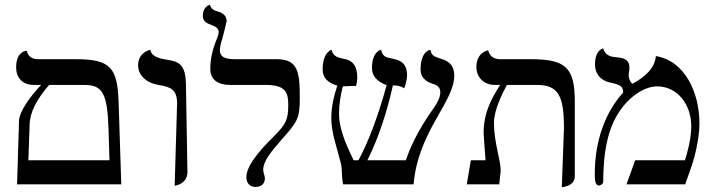

<svg xmlns="http://www.w3.org/2000/svg" viewBox="-20 -766 2975 798"><path d="M184 -413H330C406 -413 426 -379 431 -231L435 -100H98L103 -246C104 -300 132 -352 184 -413ZM51 0H484L473 -341C468 -485 440 -520 294 -520H138C112 -520 97 -532 91 -555C91 -555 47 -555 47 -486C47 -445 72 -413 120 -413H151C110 -370 60 -305 59 -263Z M706 6C706 6 759 0 759 -51L753 -406C753 -504 722 -510 667 -519C646 -523 610 -529 605 -559C605 -559 554 -550 554 -494C554 -453 589 -421 638 -413C691 -405 716 -393 716 -336Z M894 -558C894 -570 898 -588 903 -602C906 -611 922 -675 922 -678C922 -704 901 -714 883 -719C875 -721 855 -728 853 -746C853 -745 823 -743 823 -698C823 -676 845 -667 857 -663C870 -658 889 -651 889 -633C889 -624 883 -607 878 -597C866 -565 854 -527 854 -479C854 -434 887 -413 937 -413H1085C1167 -413 1178 -381 1178 -332C1178 -268 1169 -251 1120 -201C1086 -167 1004 -87 1004 -30C1004 -3 1020 11 1042 11C1064 11 1081 -1 1081 -25C1081 -36 1074 -46 1074 -61C1074 -95 1104 -132 1147 -182C1218 -261 1226 -274 1226 -361C1226 -470 1217 -520 1129 -520H959C922 -520 894 -525 894 -558Z M1868 -452C1868 -509 1824 -518 1809 -523C1793 -529 1773 -531 1769 -559C1769 -559 1728 -556 1728 -476C1728 -448 1745 -429 1777 -418C1786 -415 1810 -411 1810 -382C1810 -365 1801 -343 1784 -319C1716 -224 1683 -149 1667 -100H1507C1553 -192 1588 -299 1613 -411C1635 -411 1646 -408 1660 -399C1665 -410 1672 -439 1672 -452C1672 -512 1633 -517 1608 -523C1592 -527 1571 -526 1564 -559C1564 -559 1526 -554 1526 -483C1526 -451 1546 -427 1587 -412C1553 -289 1514 -182 1470 -100H1450C1413 -173 1389 -239 1389 -292C1389 -334 1396 -373 1405 -407C1422 -407 1433 -409 1460 -409C1462 -415 1465 -433 1465 -444C1465 -487 1449 -513 1416 -520C1374 -528 1365 -535 1358 -559C1358 -559 1321 -550 1321 -477C1321 -444 1341 -422 1382 -410C1369 -371 1357 -325 1357 -276C1357 -216 1376 -168 1397 -86C1403 -61 1399 -33 1406 0H1699C1718 -221 1868 -341 1868 -452Z M2315 12C2315 12 2369 9 2369 -33V-344C2369 -487 2330 -520 2184 -520H2058C2031 -520 2015 -534 2009 -557C2009 -557 1960 -550 1960 -487C1960 -446 1990 -413 2037 -413H2058.7C2024.1 -358.6 1990 -299.9 1990 -212C1990 -202 1996 -135 1998 -100H1937L1920 0H2055L2061 -58C2061 -101 2033 -173 2033 -256C2033 -306.1 2065.8 -374.6 2086.9 -413H2212C2300 -413 2324 -368 2324 -234Z M2706 -533C2701 -483 2664 -448 2609 -418C2599 -424 2593 -440 2593 -453C2593 -466 2596 -468 2596 -485C2596 -522 2566 -526 2541 -528C2521 -530 2495 -534 2487 -565C2487 -565 2453 -560 2453 -497C2453 -462 2474 -432 2515 -423C2559 -414 2570 -407 2570 -381C2494 -298 2452 -178 2452 -42C2452 -14 2455 5 2469 5C2478 5 2487 -4 2487 -9C2487 -143 2510 -237 2554 -302C2597 -367 2660 -407 2711 -407C2795 -407 2853 -333 2853 -241C2853 -191 2838 -135 2827 -100H2620L2584 0H2828L2857 -83C2864 -104 2887 -185 2887 -252C2887 -383 2826 -513 2706 -533Z"/></svg>

Font: Libertinus Serif Display
Style: Regular
Weight: 400
Designer: Philipp H. Poll
Foundry: Khaled Hosny
Version: Version 6.1